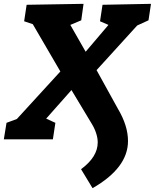

<svg xmlns="http://www.w3.org/2000/svg" viewBox="-43 -727 808 1002"><path d="M732 -621 673 -594 461 -361 572 -160Q625 -71 625 9Q625 149 440 255L380 156Q467 92 467 16Q467 -6 459 -31Q451 -56 437 -79L330 -257L198 -108L246 -86L233 0H-23L-9 -86L45 -106L272 -354L128 -601L83 -616L96 -702L393 -707L381 -621L324 -597L404 -457L523 -597L479 -616L492 -702L745 -707Z"/></svg>

Font: Bitter Pro ExtraBold
Style: Italic
Weight: 800
Italic angle: -9°
Designer: Sol Matas, and Bitter project Authors
Foundry: Sol Matas
Version: Version 1.010